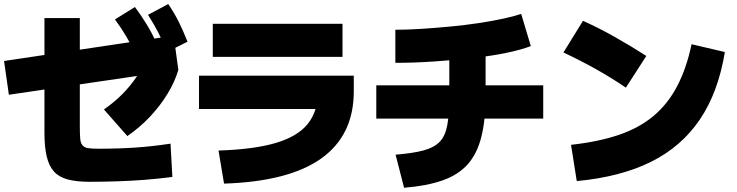

<svg xmlns="http://www.w3.org/2000/svg" viewBox="-24 -874 3564 929"><path d="M191.1 -230V-786.7H362.2V-268.9Q362.2 -227.8 363.9 -205Q365.6 -182.2 375 -171.1Q384.4 -160 402.2 -157.2Q420 -154.4 453.3 -154.4Q548.9 -154.4 631.1 -160Q713.3 -165.6 801.1 -178.9L810 -17.8Q741.1 -8.9 675.6 -3.9Q610 1.1 544.4 3.3Q478.9 5.6 408.9 5.6Q346.7 5.6 304.4 -5.6Q262.2 -16.7 237.8 -43.3Q213.3 -70 202.2 -116.1Q191.1 -162.2 191.1 -230ZM18.9 -415.6 -4.4 -578.9 814.4 -701.1 816.7 -698.9 838.9 -535.6ZM478.9 -344.4Q530 -380 568.3 -418.9Q606.7 -457.8 635 -500Q663.3 -542.2 682.2 -590L838.9 -535.6Q822.2 -478.9 787.2 -421.1Q752.2 -363.3 702.8 -310.6Q653.3 -257.8 592.2 -215.6ZM635.6 -607.8Q611.1 -656.7 587.2 -697.2Q563.3 -737.8 532.2 -780L628.9 -840Q658.9 -800 685 -757.2Q711.1 -714.4 734.4 -664.4ZM785.6 -623.3Q763.3 -674.4 741.7 -716.7Q720 -758.9 692.2 -802.2L790 -854.4Q818.9 -812.2 840.6 -768.9Q862.2 -725.6 883.3 -672.2Z M1033.3 -145.6Q1204.4 -151.1 1310 -182.2Q1415.6 -213.3 1465 -274.4Q1514.4 -335.6 1514.4 -432.2L1594.4 -346.7H938.9V-507.8H1687.8V-432.2Q1687.8 -220 1531.1 -107.8Q1374.4 4.4 1060 14.4ZM1005.6 -598.9V-758.9H1633.3V-598.9Z M1890 -125.6Q1973.3 -132.2 2025 -146.1Q2076.7 -160 2103.9 -188.3Q2131.1 -216.7 2140.6 -270.6Q2150 -324.4 2150 -410V-683.3H2325.6V-410Q2325.6 -293.3 2305 -211.7Q2284.4 -130 2238.9 -78.9Q2193.3 -27.8 2117.2 -1.1Q2041.1 25.6 1931.1 34.4ZM1796.7 -300V-461.1H2604.4V-300ZM1888.9 -730Q1945.6 -730 2015 -734.4Q2084.4 -738.9 2155 -745.6Q2225.6 -752.2 2291.7 -762.2Q2357.8 -772.2 2411.7 -783.9Q2465.6 -795.6 2497.8 -806.7L2544.4 -651.1Q2498.9 -633.3 2426.7 -618.3Q2354.4 -603.3 2264.4 -593.3Q2174.4 -583.3 2078.3 -576.7Q1982.2 -570 1888.9 -570Z M2738.9 -173.3Q2871.1 -187.8 2969.4 -221.1Q3067.8 -254.4 3137.2 -312.2Q3206.7 -370 3252.2 -456.7Q3297.8 -543.3 3322.2 -660L3483.3 -622.2Q3451.1 -426.7 3362.2 -295.6Q3273.3 -164.4 3126.1 -91.1Q2978.9 -17.8 2766.7 2.2ZM3004.4 -450Q2932.2 -498.9 2856.7 -541.1Q2781.1 -583.3 2702.2 -620L2796.7 -773.3Q2875.6 -737.8 2952.2 -694.4Q3028.9 -651.1 3103.3 -603.3Z"/></svg>

Font: Paperlogy 9 Black
Style: Regular
Weight: 900
Designer: redesigned by Lee Juim, glyphs from Gmarket Sans & Montserrat
Foundry: PT&
Version: Version 1.001